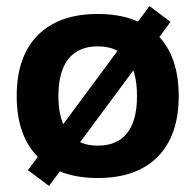

<svg xmlns="http://www.w3.org/2000/svg" viewBox="-20 -576 629 632"><path d="M141.3 36 72 -16 119.3 -80 122 -78 427.3 -490 424.7 -492 472 -556 541.3 -504 494 -440 491.3 -442 186 -30 188.7 -28ZM301.7 10Q173.7 10 104.3 -60Q35 -130 35 -260Q35 -390 104.3 -460Q173.7 -530 301.7 -530Q430 -530 499.1 -460Q568.3 -390 568.3 -260Q568.3 -130 499.1 -60Q430 10 301.7 10ZM301.7 -96.6Q365.7 -96.6 398.4 -137.8Q431 -179 431 -260Q431 -341.3 398.4 -382.4Q365.7 -423.4 301.7 -423.4Q238.6 -423.4 205.5 -382.4Q172.3 -341.3 172.3 -260Q172.3 -179 205.5 -137.8Q238.6 -96.6 301.7 -96.6Z"/></svg>

Font: M PLUS 1 Thin
Style: Regular
Weight: 100
Designer: Coji Morishita
Foundry: UNDERFOREST DESIGN
Version: Version 1.001